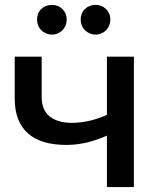

<svg xmlns="http://www.w3.org/2000/svg" viewBox="-20 -763 655 783"><path d="M416 0V-210Q377.5 -192.5 336 -182.2Q294.5 -172 250 -172Q200.5 -172 161.5 -183.2Q122.5 -194.5 95.5 -217.8Q68.5 -241 54.2 -276.8Q40 -312.5 40 -361V-532H150V-368Q150 -313.5 183 -287.8Q216 -262 273 -262Q308 -262 344 -270.2Q380 -278.5 416 -294.5V-532H526V0ZM192 -743Q205 -743 215.8 -738.5Q226.5 -734 234.8 -726Q243 -718 247.5 -707Q252 -696 252 -683Q252 -670.5 247.5 -659.2Q243 -648 234.8 -639.8Q226.5 -631.5 215.8 -626.8Q205 -622 192 -622Q179 -622 167.8 -626.8Q156.5 -631.5 148.2 -639.8Q140 -648 135.5 -659.2Q131 -670.5 131 -683Q131 -709.5 148.2 -726.2Q165.5 -743 192 -743ZM370 -743Q383 -743 393.8 -738.5Q404.5 -734 412.8 -726Q421 -718 425.5 -707Q430 -696 430 -683Q430 -670.5 425.5 -659.2Q421 -648 412.8 -639.8Q404.5 -631.5 393.8 -626.8Q383 -622 370 -622Q357 -622 345.8 -626.8Q334.5 -631.5 326.2 -639.8Q318 -648 313.5 -659.2Q309 -670.5 309 -683Q309 -709.5 326.2 -726.2Q343.5 -743 370 -743Z"/></svg>

Font: Argentum Sans
Style: Regular
Weight: 400
Designer: Julieta Ulanovsky, Owen Earl, Chris M. Simpson, Rasmus Andersson, Cristiano Sobral
Foundry: The Argentum Sans Project Authors
Version: Version 3.135; ttfautohint (v1.8.4.7-5d5b-dirty)